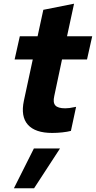

<svg xmlns="http://www.w3.org/2000/svg" viewBox="-20 -712 518 1037"><path d="M262 6Q170 6 130.5 -38.5Q91 -83 109 -168L157 -391H59L87 -516H183L214 -659L380 -692L342 -516H478L450 -391H315L273 -193Q265 -158 279 -142.5Q293 -127 332 -127Q344 -127 355 -128.5Q366 -130 391 -135L363 -5Q344 0 316.5 3Q289 6 262 6ZM55 305 163 90H304L164 305Z"/></svg>

Font: Red Hat Text VF
Style: Italic
Weight: 400
Italic angle: -12°
Designer: Pentagram, MCKL
Foundry: Pentagram, MCKL
Version: Version 1.023